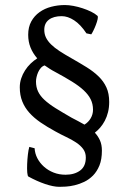

<svg xmlns="http://www.w3.org/2000/svg" viewBox="-20 -723 509 758"><path d="M262.7 -258.3Q275.4 -251.5 288.3 -244.9Q301.3 -238.3 313.5 -231Q329.1 -240.7 338.1 -256.1Q347.2 -271.5 347.2 -290Q347.2 -312.5 338.1 -330.8Q329.1 -349.1 310.5 -366.5Q292 -383.8 263.9 -401.1Q235.8 -418.5 197.8 -439Q186.5 -444.8 176.3 -451.4Q166 -458 156.2 -464.8Q147.5 -461.9 141.1 -454.6Q134.8 -447.3 130.6 -438Q126.5 -428.7 124.3 -418.9Q122.1 -409.2 122.1 -401.4Q122.1 -378.9 130.4 -361.6Q138.7 -344.2 155.8 -328.4Q172.9 -312.5 199.5 -295.9Q226.1 -279.3 262.7 -258.3ZM411.1 -320.3Q411.1 -298.8 406.5 -280.3Q401.9 -261.7 393.8 -246.3Q385.7 -231 375.5 -219.2Q365.2 -207.5 354.5 -199.2Q367.2 -185.5 374.8 -168.5Q382.3 -151.4 382.3 -128.4Q382.3 -93.8 372.6 -69.8Q362.8 -45.9 347.2 -30Q331.5 -14.2 312.5 -5.1Q293.5 3.9 274.9 8.3Q256.3 12.7 240 13.7Q223.6 14.6 214.4 14.6Q202.6 14.6 188.2 11.7Q173.8 8.8 158 3.4Q142.1 -2 125.2 -9.5Q108.4 -17.1 92.3 -25.9Q88.9 -27.3 87.6 -41.7Q86.4 -56.2 87.2 -75Q87.9 -93.8 90.1 -112.8Q92.3 -131.8 95.7 -143.1L116.7 -137.7Q117.7 -117.2 127.4 -98.4Q137.2 -79.6 153.6 -64.9Q169.9 -50.3 191.7 -41.7Q213.4 -33.2 238.8 -33.2Q273.9 -33.2 296.4 -49.8Q318.8 -66.4 318.8 -101.1Q318.8 -120.6 308.3 -134.8Q297.9 -148.9 280.5 -160.4Q263.2 -171.9 241.5 -182.1Q219.7 -192.4 197.8 -204.6Q165.5 -222.2 139.6 -240Q113.8 -257.8 95.7 -278.1Q77.6 -298.3 67.9 -322.8Q58.1 -347.2 58.1 -378.4Q58.1 -396.5 63.7 -413.3Q69.3 -430.2 78.9 -445.1Q88.4 -460 100.8 -471.9Q113.3 -483.9 127 -492.7Q109.9 -512.2 100.6 -535.2Q91.3 -558.1 91.3 -585.9Q91.3 -616.2 103.5 -638.4Q115.7 -660.6 136 -675Q156.2 -689.5 182.4 -696.3Q208.5 -703.1 236.3 -703.1Q251.5 -703.1 269.8 -699.7Q288.1 -696.3 305.9 -690.4Q323.7 -684.6 339.4 -677Q355 -669.4 364.7 -660.6Q367.7 -657.7 365.5 -647.5Q363.3 -637.2 358.6 -625Q354 -612.8 348.6 -602.1Q343.3 -591.3 340.3 -587.4L321.3 -591.3Q297.9 -626.5 272.7 -642.8Q247.6 -659.2 223.6 -659.2Q191.4 -659.2 173.1 -645.3Q154.8 -631.3 154.8 -605.5Q154.8 -588.4 161.6 -574.5Q168.5 -560.5 181.9 -547.4Q195.3 -534.2 215.6 -521Q235.8 -507.8 262.7 -492.7Q295.4 -474.1 322.5 -457.3Q349.6 -440.4 369.4 -421.1Q389.2 -401.9 400.1 -377.9Q411.1 -354 411.1 -320.3Z"/></svg>

Font: Gentium
Style: Regular
Weight: 400
Designer: J. Victor Gaultney
Version: Version 1.03; 2011; OFL 1.1 release